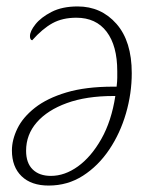

<svg xmlns="http://www.w3.org/2000/svg" viewBox="-20 -566 465 596"><path d="M131 10Q77 10 47 -19Q17 -48 17 -99Q17 -132 34 -167Q51 -202 88.5 -231.5Q126 -261 186 -279Q246 -297 332 -297H342Q344 -314 344 -324.5Q344 -335 344 -345Q344 -424 311 -467.5Q278 -511 217 -511Q174 -511 143 -494Q112 -477 80 -441Q73 -442 73 -454Q73 -469 90 -490.5Q107 -512 140 -529Q173 -546 221 -546Q294 -546 341.5 -492Q389 -438 389 -339Q389 -276 371 -214Q353 -152 319 -101.5Q285 -51 237.5 -20.5Q190 10 131 10ZM138 -20Q181 -20 222 -49.5Q263 -79 294.5 -134.5Q326 -190 338 -268H332Q248 -268 187.5 -246Q127 -224 94 -186Q61 -148 61 -98Q61 -60 81.5 -40Q102 -20 138 -20Z"/></svg>

Font: Noto Serif ExtraLight
Style: Italic
Weight: 200
Italic angle: -12°
Designer: Monotype Design Team
Foundry: Monotype Imaging Inc.
Version: Version 2.014; ttfautohint (v1.8.4.7-5d5b)